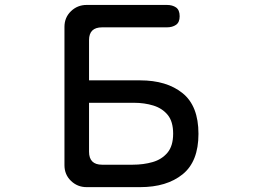

<svg xmlns="http://www.w3.org/2000/svg" viewBox="-20 -769 1040 778"><path d="M331.1 -10.7Q293.9 -10.7 267.6 -36.1Q241.2 -61.5 241.2 -99.6V-660.2Q241.2 -698.2 267.6 -723.6Q293.9 -749 331.1 -749H656.2Q678.7 -749 693.4 -738.8Q708 -728.5 708 -703.1Q708 -678.7 693.4 -668.5Q678.7 -658.2 656.2 -658.2H393.6Q340.8 -658.2 340.8 -606.4V-443.4H547.9Q655.3 -443.4 719.7 -391.6Q784.2 -339.8 784.2 -226.6Q784.2 -114.3 719.7 -62.5Q655.3 -10.7 547.9 -10.7ZM393.6 -101.6H517.6Q561.5 -101.6 598.6 -112.3Q635.7 -123 658.7 -150.4Q681.6 -177.7 681.6 -227.5Q681.6 -276.4 659.7 -303.2Q637.7 -330.1 601.6 -341.3Q565.4 -352.5 522.5 -352.5H340.8V-154.3Q340.8 -101.6 393.6 -101.6Z"/></svg>

Font: Kosugi Maru
Style: Regular
Weight: 400
Designer: MOTOYA
Version: Version 4.002